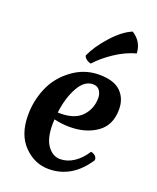

<svg xmlns="http://www.w3.org/2000/svg" viewBox="-160 -962 879 1072"><g transform="rotate(20 280.0 -426.0)"><path d="M291 -246Q243 -246 197 -257Q196 -247 196 -226Q196 -143 227 -101Q258 -59 301 -59Q344 -59 383 -85Q422 -111 451 -157Q487 -149 487 -120Q399 15 260 15Q176 15 113 -49.5Q50 -114 50 -229Q50 -315 83 -392.5Q116 -470 188 -523.5Q260 -577 347.5 -577Q435 -577 476 -537Q517 -497 517 -432Q517 -338 451.5 -292Q386 -246 291 -246ZM333 -515Q282 -515 247 -452Q212 -389 201 -299H216Q303 -299 344.5 -344Q386 -389 386 -452Q386 -478 372.5 -496.5Q359 -515 333 -515ZM239 -652Q266 -713 325 -778.5Q384 -844 440 -867Q500 -829 503 -760Q440 -743 379.5 -702.5Q319 -662 281 -619Q265 -622 253 -631.5Q241 -641 239 -652Z"/></g></svg>

Font: Merienda One
Style: Regular
Weight: 400
Designer: Eduardo Rodriguez Tunni
Foundry: Eduardo Rodriguez Tunni
Version: Version 1.001